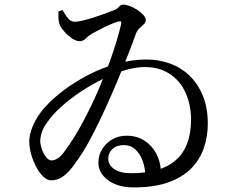

<svg xmlns="http://www.w3.org/2000/svg" viewBox="-20 -786 1040 839"><path d="M564 33Q496 33 453 2Q410 -29 410 -75Q410 -108 426.5 -134.5Q443 -161 470.5 -177Q498 -193 533 -193Q578 -193 611 -171.5Q644 -150 663 -114.5Q682 -79 683 -36L615 -21Q614 -54 603 -84Q592 -114 571.5 -133Q551 -152 521 -152Q490 -152 471.5 -135Q453 -118 453 -93Q453 -65 479.5 -47Q506 -29 552 -29Q617 -29 666 -43Q715 -57 748.5 -86.5Q782 -116 798.5 -160.5Q815 -205 815 -266Q814 -329 791 -380.5Q768 -432 722.5 -462.5Q677 -493 612 -493Q573 -493 526 -479Q479 -465 429 -440.5Q379 -416 332.5 -385Q286 -354 247.5 -319.5Q209 -285 186 -251Q169 -228 162 -205.5Q155 -183 156 -163Q158 -147 165 -128.5Q172 -110 183 -97.5Q194 -85 205 -85Q219 -85 234 -95Q249 -105 268 -133Q298 -173 332.5 -235Q367 -297 400.5 -371.5Q434 -446 462.5 -525Q491 -604 509 -679Q511 -689 508.5 -691.5Q506 -694 496 -692Q478 -686 457 -677Q436 -668 417 -657.5Q398 -647 382 -639Q365 -629 354.5 -617.5Q344 -606 328 -606Q313 -606 295 -618Q277 -630 262.5 -646.5Q248 -663 242 -675Q236 -691 235.5 -707Q235 -723 235 -736L253 -742Q262 -726 275 -708.5Q288 -691 307 -691Q321 -691 343 -696.5Q365 -702 390.5 -710Q416 -718 439 -726.5Q462 -735 477 -741Q491 -746 499.5 -756Q508 -766 518 -766Q529 -766 546 -760Q563 -754 579 -743.5Q595 -733 606 -721Q617 -709 617 -699Q617 -688 608.5 -680Q600 -672 589 -662Q578 -652 571 -631Q558 -594 538 -543Q518 -492 494 -434.5Q470 -377 444 -320Q418 -263 392.5 -212.5Q367 -162 345 -126Q319 -85 296.5 -56Q274 -27 252 -12.5Q230 2 203 2Q187 2 170.5 -13Q154 -28 140 -53.5Q126 -79 117 -109Q108 -139 108 -169Q108 -192 117 -218.5Q126 -245 141.5 -270.5Q157 -296 176 -317Q211 -356 260.5 -393Q310 -430 369.5 -460.5Q429 -491 493.5 -508.5Q558 -526 621 -526Q674 -526 722.5 -508.5Q771 -491 808 -455.5Q845 -420 866.5 -367.5Q888 -315 888 -246Q888 -189 870.5 -138.5Q853 -88 815 -49.5Q777 -11 715 11Q653 33 564 33Z"/></svg>

Font: Noto Serif SC ExtraLight Medium
Style: Regular
Weight: 500
Version: Version 2.002-H1;hotconv 1.1.0;makeotfexe 2.6.0